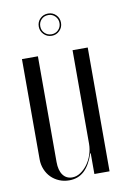

<svg xmlns="http://www.w3.org/2000/svg" viewBox="-78 -702 495 756"><g transform="rotate(-10 169.5 -323.5)"><path d="M236.5 -82.9H238.5V-52.9V0H299.2V-495H238.5V-121.2Q238.5 -98.5 231.2 -77.1Q224 -55.6 211.6 -39Q199.1 -22.4 183.4 -12.1Q167.8 -1.9 150.9 -1.9Q127.1 -1.9 113.6 -20.3Q100 -38.8 100 -72.4V-495H36.2V-94.1Q36.2 -72.8 44 -53.9Q51.8 -35 65.4 -21.4Q79 -7.9 97.4 -0.2Q115.8 7.5 137.2 7.5Q173.1 7.5 197.4 -15.1Q221.6 -37.8 236.5 -82.9ZM123.6 -609.3Q123.6 -628.2 136.5 -641.1Q149.3 -653.9 168.4 -653.9Q187.2 -653.9 199.8 -641.1Q212.5 -628.3 212.5 -609.3Q212.5 -591 199.5 -578Q186.5 -565 168.4 -565Q149.6 -565 136.6 -578.1Q123.6 -591.2 123.6 -609.3ZM129.6 -609.4Q129.6 -593 140.9 -582Q152.1 -571 168.3 -571Q184.5 -571 195.5 -582.1Q206.5 -593.3 206.5 -609.3Q206.5 -625.2 195.4 -636.6Q184.3 -647.9 168.4 -647.9Q151.6 -647.9 140.6 -636.9Q129.6 -625.9 129.6 -609.4Z"/></g></svg>

Font: Moniqa Black
Style: Regular
Weight: 900
Designer: Rajesh Rajput
Foundry: Rajesh Rajput
Version: Version 1.000